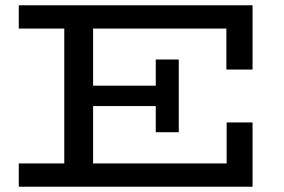

<svg xmlns="http://www.w3.org/2000/svg" viewBox="-20 -706 1074 726"><path d="M51 0V-88H837V-243H935V0ZM223 -49V-631H332V-49ZM270 -305V-382H617V-305ZM569 -206V-481H656V-206ZM836 -443V-598H51V-686H935V-443Z"/></svg>

Font: BioRhyme SemiExpanded
Style: Regular
Weight: 400
Width: 6
Designer: Aoife Mooney
Foundry: Aoife Mooney Type
Version: Version 1.600;gftools[0.9.33]